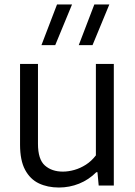

<svg xmlns="http://www.w3.org/2000/svg" viewBox="-20 -828 604 857"><path d="M243 9Q192.5 9 153.5 -9.5Q114.5 -28 92 -70Q69.5 -112 69.5 -182.5V-542.5H149.5V-186Q149.5 -116.5 180.5 -89.2Q211.5 -62 260.5 -62Q285 -62 311.8 -69.5Q338.5 -77 363.5 -93Q388.5 -109 408 -134.5V-542.5H488V0H420.5L415 -59.5H410Q376 -25.5 333 -8.2Q290 9 243 9ZM331.5 -626.5 401 -808H468L393 -626.5ZM165 -626.5 234.5 -808H301.5L226.5 -626.5Z"/></svg>

Font: Encode Sans Condensed Thin
Style: Regular
Weight: 400
Version: Version 3.002